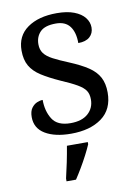

<svg xmlns="http://www.w3.org/2000/svg" viewBox="-86 -602 624 879"><g transform="rotate(-10 225.5 -162.0)"><path d="M210 10Q135 10 90 -17Q45 -44 45 -96Q45 -123 56 -138Q67 -153 81.5 -159Q96 -165 108 -165Q108 -113 131.5 -75.5Q155 -38 216 -38Q269 -38 297.5 -63.5Q326 -89 326 -129Q326 -154 315.5 -170Q305 -186 278.5 -201.5Q252 -217 203 -238Q152 -261 118.5 -282.5Q85 -304 68.5 -332.5Q52 -361 52 -404Q52 -472 103.5 -508.5Q155 -545 240 -545Q288 -545 320.5 -532.5Q353 -520 369.5 -499Q386 -478 386 -453Q386 -426 367.5 -409.5Q349 -393 314 -393Q314 -443 293 -471Q272 -499 228 -499Q177 -499 155 -476.5Q133 -454 133 -419Q133 -394 145.5 -377Q158 -360 185.5 -345.5Q213 -331 257 -313Q310 -291 343 -269Q376 -247 391.5 -218Q407 -189 407 -147Q407 -69 353 -29.5Q299 10 210 10ZM151 208Q159 175 167 136Q175 97 181 61H278V71Q269 92 255 119Q241 146 225 173Q209 200 195 221H151Z"/></g></svg>

Font: Noto Serif Vithkuqi
Style: Regular
Weight: 400
Version: Version 1.005